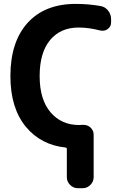

<svg xmlns="http://www.w3.org/2000/svg" viewBox="-20 -784 622 1000"><path d="M410.2 -133.8Q412.1 -133.8 415 -133.8Q435.5 -133.8 451.2 -120.1Q467.8 -104.5 467.8 -82V138.7Q467.8 162.1 450.7 179.2Q433.6 196.3 410.2 196.3H385.7Q362.3 196.3 345.2 179.2Q328.1 162.1 328.1 138.7V-7.8Q328.1 -14.6 321.3 -15.6Q193.4 -29.3 115.2 -123Q34.2 -220.7 34.2 -387.7Q34.2 -565.4 123.5 -664.6Q212.9 -763.7 375 -763.7Q439.5 -763.7 502 -752.9Q527.3 -749 543 -729Q558.6 -709 558.6 -683.6V-667Q558.6 -645.5 541 -632.8Q529.3 -624 514.6 -624Q509.8 -624 502.9 -625Q442.4 -640.6 389.6 -640.6Q294.9 -640.6 240.7 -575.2Q186.5 -509.8 186.5 -387.7Q186.5 -265.6 243.2 -199.2Q299.8 -132.8 392.6 -132.8Q401.4 -132.8 410.2 -133.8Z"/></svg>

Font: Gen Jyuu Gothic P Bold
Style: Bold
Weight: 700
Designer: [Source Han Sans]
Ryoko NISHIZUKA  (kana & ideographs); Paul D. Hunt (Latin, Greek & Cyrillic); Wenlong ZHANG  (bopomofo
Version: Version 1.002.20150607